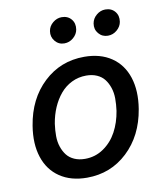

<svg xmlns="http://www.w3.org/2000/svg" viewBox="-85 -825 772 905"><g transform="rotate(-10 301.0 -372.0)"><path d="M258.9 11Q181.8 11 129.1 -24.7Q76.3 -60.4 55.2 -125.2Q34.1 -190 47.9 -274.9Q68.2 -400.6 149 -476.6Q229.8 -552.6 343.4 -552.6Q420.5 -552.6 473.2 -516.9Q525.9 -481.2 547.1 -416.2Q568.2 -351.2 554.3 -265.6Q533.7 -140.6 452.9 -64.8Q372.2 11 258.9 11ZM264.9 -78.1Q314.3 -78.1 353.9 -105.5Q393.5 -132.8 417.1 -176.5Q440.7 -220.2 449.6 -274.9Q453.8 -305.8 453.7 -333.8Q453.5 -361.9 445.5 -385.7Q437.5 -409.4 424 -426.8Q410.5 -444.2 388.3 -454Q366.1 -463.8 337.4 -463.8Q300.1 -463.8 267.9 -448Q235.8 -432.2 212.9 -404.8Q190 -377.5 174.7 -342.2Q159.4 -306.8 152.7 -266Q148.4 -235.1 148.6 -207.2Q148.8 -179.3 156.8 -155.7Q164.8 -132.1 178.3 -114.9Q191.8 -97.7 214 -87.9Q236.2 -78.1 264.9 -78.1ZM471.9 -631Q444.6 -631 427.4 -651.5Q410.2 -671.9 414.8 -699.6Q418.7 -723 437.9 -739Q457 -755 480.1 -755Q509.2 -755 525.9 -735.1Q542.6 -715.2 538 -686.1Q534.4 -663.7 515.4 -647.4Q496.4 -631 471.9 -631ZM263.1 -631Q236.2 -631 218.9 -651.8Q201.7 -672.6 206 -699.6Q209.5 -723 228.9 -739Q248.2 -755 271.3 -755Q300.4 -755 317.1 -735.1Q333.8 -715.2 329.2 -686.1Q325.6 -663.7 306.6 -647.4Q287.6 -631 263.1 -631Z"/></g></svg>

Font: Karasuma Gothic
Style: Medium Italic
Weight: 500
Italic angle: 9.39998°
Designer: Rasmus Andersson / Ryoko Nishizuka
Foundry: Genbu
Version: Version 1.00